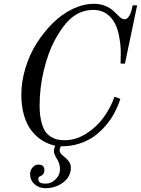

<svg xmlns="http://www.w3.org/2000/svg" viewBox="-20 -750 740 1008"><path d="M92 -252Q92 -320 113 -391Q134 -462 172 -522Q210 -582 257.5 -629Q305 -676 361.5 -703Q418 -730 474 -730Q539 -730 585 -684L603 -666Q611 -658 614.5 -656Q618 -654 622 -651.5Q626 -649 632 -649Q638 -649 644 -651.5Q650 -654 654 -660Q658 -666 661 -671Q664 -676 667 -685Q670 -694 671 -698Q672 -702 674 -712Q674 -712 677 -722H700L636 -416H613Q613 -425 613.5 -446Q614 -467 614 -479Q614 -514 604.5 -564Q595 -614 571 -647Q533 -698 470 -698Q410 -698 362 -661.5Q314 -625 266 -536Q233 -474 210.5 -382.5Q188 -291 188 -196Q188 -148 196.5 -113.5Q205 -79 217.5 -60.5Q230 -42 249 -31Q268 -20 284 -17Q300 -14 321 -14Q377 -14 430.5 -47Q484 -80 522 -131Q560 -182 581 -242L612 -231Q599 -192 580.5 -157Q562 -122 534 -89.5Q506 -57 473 -33.5Q440 -10 396.5 4Q353 18 304 18H300L298 21Q293 30 293 38Q293 55 314 70Q332 84 342 98Q352 112 352 131Q352 177 312 207.5Q272 238 217 238Q186 238 162 217.5Q138 197 138 164Q138 144 151 129Q164 114 181 114Q213 114 213 143Q213 168 189 176Q181 180 181 189Q181 202 189.5 208Q198 214 221 214Q250 214 272.5 191Q295 168 295 139Q295 111 281 88Q263 59 263 45Q263 30 270 15Q236 8 205 -10.5Q174 -29 148 -60.5Q122 -92 107 -141.5Q92 -191 92 -252Z"/></svg>

Font: Old Standard TT
Style: Italic
Weight: 400
Italic angle: -15.2°
Designer: Alexey Kryukov <alexios@thessalonica.org.ru>
Version: Version 2.2